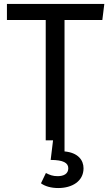

<svg xmlns="http://www.w3.org/2000/svg" viewBox="-20 -709 557 970"><path d="M15 -689V-608H211V0H248L236 99C300 99 325 114 325 141C325 170 301 181 271 181C247 181 231 175 212 165L187 217C207 232 238 241 274 241C344 241 402 207 402 141C402 100 374 62 306 56V-608H497L507 -689Z"/></svg>

Font: FiraGO Unicode
Style: Regular
Weight: 400
Designer: bBox Type
Foundry: bBox Type GmbH
Version: Version 1.001;PS 001.001;hotconv 1.0.88;makeotf.lib2.5.64775